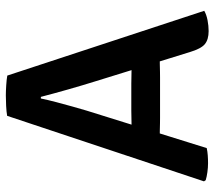

<svg xmlns="http://www.w3.org/2000/svg" viewBox="-58 -670 735 658"><g transform="rotate(-90 309.0 -340.5)"><path d="M241.5 -683Q255.5 -685.5 275.8 -686.5Q296 -687.5 311.5 -687.5Q325.5 -687.5 345.8 -686.2Q366 -685 379.5 -682.5L601.5 -7.5Q588.5 0 569.2 3.8Q550 7.5 532 7.5Q503 7.5 487.2 -5.5Q471.5 -18.5 460 -57L360 -380Q346.5 -423 332 -474Q317.5 -525 306.5 -567.5H301Q296 -543.5 288.5 -514.8Q281 -486 273.2 -458.5Q265.5 -431 259.5 -411L131 1Q119.5 3.5 106.2 4.5Q93 5.5 79 5.5Q64 5.5 48.2 3.2Q32.5 1 21 -2.5L17 -8.5ZM234.5 -159Q229.5 -159 216.5 -159.2Q203.5 -159.5 190.2 -159.8Q177 -160 172 -160H113.5L150.5 -256.5H202Q207.5 -256.5 219 -256.8Q230.5 -257 242.2 -257.2Q254 -257.5 259 -257.5H352Q357 -257.5 369 -257.2Q381 -257 393 -256.8Q405 -256.5 410.5 -256.5H463.5L495 -160H436.5Q431 -160 417.8 -159.8Q404.5 -159.5 391.5 -159.2Q378.5 -159 373.5 -159Z"/></g></svg>

Font: Signika Medium
Style: Regular
Weight: 500
Designer: Anna Giedry
Foundry: Anna Giedry
Version: Version 2.000